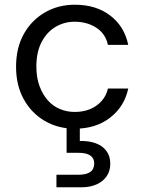

<svg xmlns="http://www.w3.org/2000/svg" viewBox="-20 -533 611 813"><path d="M297 12Q226 12 169.5 -21Q113 -54 80.5 -113Q48 -172 48 -250Q48 -330 80.5 -388.5Q113 -447 169.5 -480Q226 -513 297 -513Q387 -513 447 -467Q507 -421 523 -343H437Q427 -390 388 -415.5Q349 -441 296 -441Q253 -441 216.5 -420Q180 -399 157 -356.5Q134 -314 134 -251Q134 -204 147.5 -168Q161 -132 183 -107.5Q205 -83 234.5 -71Q264 -59 296 -59Q332 -59 360.5 -70.5Q389 -82 409.5 -104.5Q430 -127 437 -158H523Q507 -82 446.5 -35Q386 12 297 12ZM219 260V207H311Q346 207 362.5 195Q379 183 379 159Q379 137 362.5 125.5Q346 114 311 114H262V-6H318V64Q356 63 385 73.5Q414 84 430.5 106Q447 128 447 160Q447 191 431.5 213.5Q416 236 388.5 248Q361 260 326 260Z"/></svg>

Font: DM Sans 17pt
Style: Regular
Weight: 400
Version: Version 4.004;gftools[0.9.30]